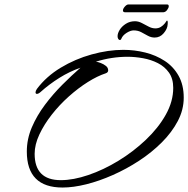

<svg xmlns="http://www.w3.org/2000/svg" viewBox="-20 -824 842 859"><path d="M260 15Q100 15 100 -146Q100 -202 122.5 -254.5Q145 -307 181 -355Q217 -403 259 -445Q301 -487 340 -521Q291 -504 245.5 -475.5Q200 -447 161 -412Q152 -404 145 -404Q139 -404 139 -411Q139 -417 145 -426Q187 -482 251.5 -521Q316 -560 390 -580.5Q464 -601 532 -601Q582 -601 630 -589Q678 -577 717 -551.5Q756 -526 779 -485Q802 -444 802 -387Q802 -333 775.5 -282.5Q749 -232 704 -187Q659 -142 602.5 -105Q546 -68 485 -41Q424 -14 366 0.5Q308 15 260 15ZM252 -18Q308 -18 375.5 -41Q443 -64 509.5 -104.5Q576 -145 632 -198Q688 -251 721.5 -310.5Q755 -370 755 -431Q755 -472 736 -499Q717 -526 686.5 -541.5Q656 -557 620 -563.5Q584 -570 551 -570Q515 -570 479.5 -564.5Q444 -559 409 -548Q418 -547 431 -542Q444 -537 454 -529Q464 -521 464 -509Q464 -500 453 -496Q416 -484 373 -457Q330 -430 288 -392.5Q246 -355 211.5 -311Q177 -267 156 -222Q135 -177 135 -136Q135 -18 252 -18ZM516 -645Q512 -645 509 -650Q506 -655 506 -662Q506 -675 515.5 -690.5Q525 -706 543 -717.5Q561 -729 584 -729Q599 -729 614.5 -721Q630 -713 645 -705Q660 -697 675 -697Q689 -697 699.5 -703.5Q710 -710 718 -720Q721 -724 723.5 -728Q726 -732 727 -732Q732 -732 730 -714Q729 -695 712.5 -675.5Q696 -656 672 -656Q656 -656 641.5 -664Q627 -672 612 -680Q597 -688 578 -688Q564 -688 546.5 -677Q529 -666 523 -651Q521 -645 516 -645ZM541 -769Q530 -769 530 -777Q530 -785 538.5 -794.5Q547 -804 554 -804H728Q735 -804 735 -796Q735 -789 727.5 -779Q720 -769 709 -769Z"/></svg>

Font: Hurricane
Style: Regular
Weight: 400
Designer: Robert E. Leuschke
Foundry: Robert E. Leuschke
Version: Version 1.010; ttfautohint (v1.8.3)